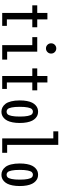

<svg xmlns="http://www.w3.org/2000/svg" viewBox="924 -1764 851 2740"><g transform="rotate(90 1350.0 -394.5)"><path d="M257 -66.5H349.5V0H165.5V-429.5H57V-500H165.5V-645H257V-500H369.5V-429.5H257Z M723.5 -645.8Q702 -624.5 671.5 -624.5Q641 -624.5 619.8 -645.8Q598.5 -667 598.5 -698Q598.5 -729 619.8 -750.2Q641 -771.5 671.5 -771.5Q702 -771.5 723.5 -750.2Q745 -729 745 -698Q745 -667 723.5 -645.8ZM717.5 -70.5H831.5V0H625V-429.5H510V-500H717.5Z M1157 -66.5H1249.5V0H1065.5V-429.5H957V-500H1065.5V-645H1157V-500H1269.5V-429.5H1157Z M1574.5 11Q1542 11 1514.2 -2.8Q1486.5 -16.5 1463.2 -45.8Q1440 -75 1426.8 -127.5Q1413.5 -180 1413.5 -251Q1413.5 -308 1422.2 -353.2Q1431 -398.5 1446 -427.8Q1461 -457 1482 -476.2Q1503 -495.5 1525.8 -503.8Q1548.5 -512 1574.5 -512Q1600 -512 1622.8 -503.8Q1645.5 -495.5 1666.5 -476.2Q1687.5 -457 1702.5 -427.8Q1717.5 -398.5 1726.5 -353.2Q1735.5 -308 1735.5 -251Q1735.5 -193.5 1726.5 -148.2Q1717.5 -103 1702.5 -73.5Q1687.5 -44 1666.5 -24.8Q1645.5 -5.5 1622.8 2.8Q1600 11 1574.5 11ZM1644 -251Q1644 -323 1635 -365.5Q1626 -408 1611.2 -423.2Q1596.5 -438.5 1574.5 -438.5Q1552 -438.5 1537.5 -423.2Q1523 -408 1514 -365.5Q1505 -323 1505 -251Q1505 -178 1514 -135.2Q1523 -92.5 1537.5 -77.5Q1552 -62.5 1574.5 -62.5Q1597 -62.5 1611.2 -77.2Q1625.5 -92 1634.8 -135Q1644 -178 1644 -251Z M2048 -70.5H2161V0H1956V-729.5H1854.5V-800H2048Z M2474.5 11Q2442 11 2414.2 -2.8Q2386.5 -16.5 2363.2 -45.8Q2340 -75 2326.8 -127.5Q2313.5 -180 2313.5 -251Q2313.5 -308 2322.2 -353.2Q2331 -398.5 2346 -427.8Q2361 -457 2382 -476.2Q2403 -495.5 2425.8 -503.8Q2448.5 -512 2474.5 -512Q2500 -512 2522.8 -503.8Q2545.5 -495.5 2566.5 -476.2Q2587.5 -457 2602.5 -427.8Q2617.5 -398.5 2626.5 -353.2Q2635.5 -308 2635.5 -251Q2635.5 -193.5 2626.5 -148.2Q2617.5 -103 2602.5 -73.5Q2587.5 -44 2566.5 -24.8Q2545.5 -5.5 2522.8 2.8Q2500 11 2474.5 11ZM2544 -251Q2544 -323 2535 -365.5Q2526 -408 2511.2 -423.2Q2496.5 -438.5 2474.5 -438.5Q2452 -438.5 2437.5 -423.2Q2423 -408 2414 -365.5Q2405 -323 2405 -251Q2405 -178 2414 -135.2Q2423 -92.5 2437.5 -77.5Q2452 -62.5 2474.5 -62.5Q2497 -62.5 2511.2 -77.2Q2525.5 -92 2534.8 -135Q2544 -178 2544 -251Z"/></g></svg>

Font: League Mono Condensed
Style: Regular
Weight: 400
Width: 1
Designer: Tyler Finck
Foundry: The League of Moveable Type / Tyler Finck
Version: Version 2.210